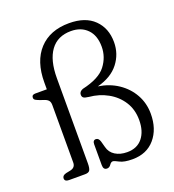

<svg xmlns="http://www.w3.org/2000/svg" viewBox="-132 -815 841 927"><g transform="rotate(-20 289.0 -351.0)"><path d="M548.5 -166Q548.5 -88 506.5 -38.8Q464.5 10.5 391 10.5Q348 10.5 326.2 -1.2Q304.5 -13 297 -13Q288 -13 280 -1.2Q272 10.5 260 10.5Q241 10.5 241 -13.5V-120.5Q241 -141.5 257 -141.5Q271 -141.5 277 -122L285.5 -91Q292.5 -62 317.8 -46.2Q343 -30.5 379 -30.5Q430 -30.5 457.8 -65Q485.5 -99.5 485.5 -157Q485.5 -211 459.5 -251.5Q433.5 -292 390.2 -316Q347 -340 295.5 -344.5Q274.5 -347 268.2 -352.2Q262 -357.5 262 -367.5Q262 -383.5 281 -391Q370 -411 403.2 -454.8Q436.5 -498.5 436.5 -551.5Q436.5 -609.5 405.2 -641.2Q374 -673 322 -673Q253 -673 217 -623.8Q181 -574.5 181 -482V-45Q181 -20.5 175.2 -10.2Q169.5 0 150.5 0H68Q46 0 46 -16.5Q46 -31.5 67 -36.5L89 -41Q116 -46.5 116 -73V-368Q116 -383.5 109.2 -391.5Q102.5 -399.5 87.5 -404.5L71 -410Q56.5 -415 48 -419.8Q39.5 -424.5 39.5 -433Q39.5 -448.5 57.5 -448.5H117V-483.5Q117 -592 172.5 -652Q228 -712 326.5 -712Q410 -712 455 -667.8Q500 -623.5 500 -552Q500 -491 463.2 -443.8Q426.5 -396.5 353.5 -377.5Q410.5 -369 454.5 -339.5Q498.5 -310 523.5 -265.2Q548.5 -220.5 548.5 -166Z"/></g></svg>

Font: Fraunces 72pt SuperSoft Light
Style: Regular
Weight: 300
Version: Version 1.000;[0bf87f6ff]